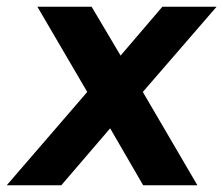

<svg xmlns="http://www.w3.org/2000/svg" viewBox="-44 -550 663 570"><path d="M380 -277 599 -530H438L314 -385L228 -530H67L215 -277L-24 0H138L283 -169L381 0H542Z"/></svg>

Font: Cheyenne Sans
Style: Bold Italic
Weight: 700
Italic angle: -8.13011°
Designer: The Public Sans project authors (U.S. Web Design System), Libre Franklin designed by Pablo Impallari and Rodrigo Fuenzal
Foundry: The Cheyenne Sans Project Authors
Version: Version 2.007